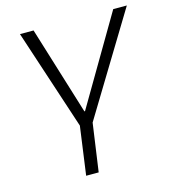

<svg xmlns="http://www.w3.org/2000/svg" viewBox="-105 -787 783 873"><g transform="rotate(-15 286.0 -350.0)"><path d="M69 -700H133L261 -285H264L508 -700H572L284 -226H225ZM229 -261H289L252 0H193Z"/></g></svg>

Font: Pathway Extreme 28pt ExtraLight
Style: Italic
Weight: 250
Italic angle: -8°
Designer: Eduardo Rodriguez Tunni
Foundry: Eduardo Rodriguez Tunni
Version: Version 1.001;gftools[0.9.26]